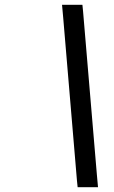

<svg xmlns="http://www.w3.org/2000/svg" viewBox="-20 -760 475 801"><path d="M243.6 -687 301.1 -6 303.9 21H388.9L384.1 -32L326.5 -713L323.8 -740H238.8Z"/></svg>

Font: Nordica Advanced
Style: RegularObl
Weight: 300
Version: Version 1.07